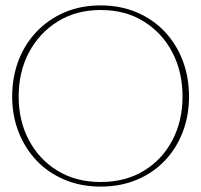

<svg xmlns="http://www.w3.org/2000/svg" viewBox="-20 -685 744 710"><path d="M352 5Q279 5 218.5 -20.5Q158 -46 115 -91.5Q72 -137 48.5 -197.5Q25 -258 25 -328Q25 -399 48 -460Q71 -521 114.5 -567Q158 -613 218 -639Q278 -665 352 -665Q426 -665 486.5 -639Q547 -613 590 -567Q633 -521 656 -460Q679 -399 679 -328Q679 -258 656 -197.5Q633 -137 590 -91.5Q547 -46 486.5 -20.5Q426 5 352 5ZM352 -12Q444 -12 512 -53.5Q580 -95 617.5 -166.5Q655 -238 655 -328Q655 -419 617.5 -491Q580 -563 512 -605.5Q444 -648 352 -648Q262 -648 193.5 -605.5Q125 -563 87 -491Q49 -419 49 -328Q49 -238 87 -166.5Q125 -95 193 -53.5Q261 -12 352 -12Z"/></svg>

Font: Panamera Thin
Style: Regular
Weight: 100
Designer: Bastien Sozeau
Foundry: NBR — Bastien Sozeau
Version: Version 3.003;gftools[0.9.33]